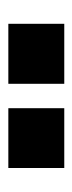

<svg xmlns="http://www.w3.org/2000/svg" viewBox="127 -947 178 472"><g transform="rotate(90 216.0 -711.0)"><path d="M38.5 -780H186V-642.5H38.5ZM246 -780H393V-642.5H246Z"/></g></svg>

Font: Hepta Slab ExtraLight
Style: Bold
Weight: 700
Version: Version 1.102